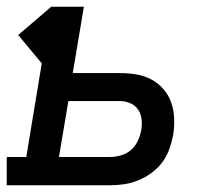

<svg xmlns="http://www.w3.org/2000/svg" viewBox="-29 -550 649 570"><path d="M-9 0V-84H49L95 -362L25 -446L123 -530H220L187 -333H327Q352 -333 376 -329Q400 -325 420.5 -314Q441 -303 456.5 -285Q472 -267 479.5 -245Q487 -223 488 -198Q489 -173 485 -149Q481 -128 473.5 -107Q466 -86 452.5 -68Q439 -50 420.5 -36.5Q402 -23 381 -14.5Q360 -6 339 -3Q318 0 297 0ZM146 -84H297Q313 -84 329.5 -88.5Q346 -93 359 -104Q372 -115 379.5 -130.5Q387 -146 390 -162Q393 -178 391.5 -194.5Q390 -211 381.5 -224Q373 -237 358 -243.5Q343 -250 327 -250H174Z"/></svg>

Font: Iosevka Curly Slab MdExObl
Style: Regular
Weight: 500
Width: 7
Italic angle: -9°
Monospace: yes
Designer: Belleve Invis
Foundry: Belleve Invis
Version: Version 11.1.0; ttfautohint (v1.8.3)